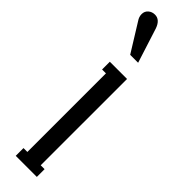

<svg xmlns="http://www.w3.org/2000/svg" viewBox="-261 -712 701 701"><g transform="rotate(45 89.5 -362.0)"><path d="M112.8 -556.2H71.8L4.9 -664.1Q-3.9 -676.8 -3.9 -690.9Q-3.9 -705.6 6.6 -714.8Q17.1 -724.1 32.2 -724.1Q58.1 -724.1 69.8 -690.9ZM146 0H37.1V-40H57.1V-445.8H37.1V-485.8H126V-40H146Z"/></g></svg>

Font: Margherita
Style: Regular
Weight: 400
Designer: James Puckett
Foundry: Dunwich Type Founders
Version: Version 1.008;hotconv 1.0.109;makeotfexe 2.5.65596